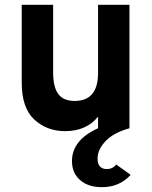

<svg xmlns="http://www.w3.org/2000/svg" viewBox="-20 -531 631 795"><path d="M402 244Q345 244 311.5 214.5Q278 185 278 136Q278 49 386 0V-48Q338 12 249 12Q174 12 122 -36Q70 -84 70 -189V-511H200V-231Q200 -170 221.5 -141.5Q243 -113 289 -113Q386 -113 386 -229V-511H516V0Q449 19 416.5 54Q384 89 384 125Q384 169 422 169Q447 169 461 150L521 193Q475 244 402 244Z"/></svg>

Font: OVRPSS Recut ExtraBold
Style: Regular
Weight: 800
Designer: Giant Group
Foundry: Giant Group
Version: Version 1.001;hotconv 1.0.109;makeotfexe 2.5.65596